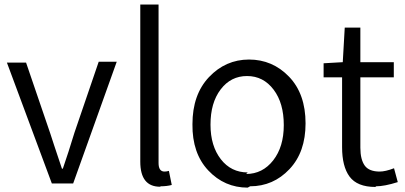

<svg xmlns="http://www.w3.org/2000/svg" viewBox="-20 -814 1799 852"><path d="M210 0H304.7L498 -540H418L310.5 -225.6C304.7 -206.1 295.9 -177.7 284.2 -141.6C272.5 -105.5 263.7 -80.1 258.8 -65.4H254.9C226.6 -150.4 209 -202.1 203.1 -221.7L95.7 -536.1H10.7Z M693.4 12.7C710.9 12.7 727.5 10.7 742.2 6.8L729.5 -55.7C722.7 -53.7 715.8 -52.7 710 -52.7C692.4 -52.7 683.6 -65.4 683.6 -90.8V-793.9H602.5V-96.7C602.5 -22.5 631.8 14.6 690.4 14.6Z M1089.8 12.7C1158.2 12.7 1216.8 -12.7 1264.6 -63.5C1312.5 -114.3 1335.9 -181.6 1335.9 -266.6C1335.9 -353.5 1311.5 -422.9 1262.7 -473.6C1213.9 -524.4 1154.3 -549.8 1085 -549.8C1015.6 -549.8 956.1 -523.4 907.2 -471.7C858.4 -419.9 834 -350.6 834 -262.7C833 -176.8 856.4 -108.4 904.3 -57.6C952.1 -6.8 1010.7 18.6 1079.1 18.6ZM1079.1 -48.8C1030.3 -48.8 990.2 -68.4 960 -107.4C929.7 -146.5 914.1 -197.3 914.1 -260.7C914.1 -325.2 928.7 -377 959 -417C989.3 -457 1028.3 -476.6 1076.2 -476.6C1125 -476.6 1164.1 -456.1 1194.3 -416C1224.6 -376 1239.3 -323.2 1239.3 -258.8C1239.3 -194.3 1223.6 -142.6 1192.4 -102.5C1161.1 -62.5 1121.1 -42 1072.3 -42Z M1649.4 12.7C1672.9 12.7 1705.1 6.8 1745.1 -5.9L1728.5 -67.4C1703.1 -57.6 1681.6 -52.7 1665 -52.7C1633.8 -52.7 1611.3 -61.5 1598.6 -79.1C1585.9 -96.7 1579.1 -123 1579.1 -158.2V-470.7H1727.5V-538.1H1579.1V-691.4H1509.8L1501 -538.1L1416 -533.2V-470.7H1498V-161.1C1498 -104.5 1508.8 -60.5 1531.2 -30.3C1553.7 0 1591.8 15.6 1645.5 15.6Z"/></svg>

Font: Gen Shin Gothic P Normal
Style: Regular
Weight: 300
Designer: [Source Han Sans]
Ryoko NISHIZUKA  (kana & ideographs); Paul D. Hunt (Latin, Greek & Cyrillic); Wenlong ZHANG  (bopomofo
Version: Version 1.002.20150607